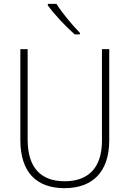

<svg xmlns="http://www.w3.org/2000/svg" viewBox="-20 -970 674 1000"><path d="M274 -950H229V-942C261 -897 323 -831 369 -791H396V-799C356 -840 303 -903 274 -950ZM549 -240V-714H511V-237C511 -92 436 -26 317 -26C194 -26 124 -95 124 -243V-714H86V-241C86 -75 168 10 316 10C456 10 549 -68 549 -240Z"/></svg>

Font: Noto Sans Thai SemCond ExtLt
Style: Regular
Weight: 200
Width: 4
Designer: Monotype Design Team
Foundry: Monotype Imaging Inc.
Version: Version 2.002